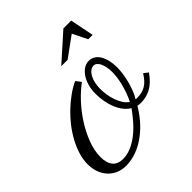

<svg xmlns="http://www.w3.org/2000/svg" viewBox="-181 -607 721 721"><g transform="rotate(-45 179.5 -247.0)"><path d="M275.4 -132.8Q277.3 -132.3 279.3 -132.3Q281.2 -132.3 283.7 -132.3Q297.4 -132.3 308.6 -135Q319.8 -137.7 329.3 -143.6Q338.9 -149.4 347.7 -158.9Q356.4 -168.5 364.7 -182.1L382.3 -168.5Q358.9 -135.3 334 -122.1Q309.1 -108.9 281.2 -108.9Q271 -108.9 263.2 -110.8Q242.2 -75.7 218.3 -51Q194.3 -26.4 169.4 -10.7Q144.5 4.9 120.1 12Q95.7 19 74.7 19Q53.2 19 34.9 11.5Q16.6 3.9 3.4 -10.3Q-9.8 -24.4 -17.1 -43.9Q-24.4 -63.5 -24.4 -87.9Q-24.4 -112.3 -16.6 -137.7Q-8.8 -163.1 4.6 -188Q18.1 -212.9 36.1 -236.1Q54.2 -259.3 75.2 -279.3Q96.2 -299.3 118.7 -315.4Q141.1 -331.5 163.6 -341.8L179.2 -321.3Q153.3 -302.7 126.7 -274.4Q100.1 -246.1 78.4 -212.4Q56.6 -178.7 42.7 -142.3Q28.8 -106 28.8 -71.8Q28.8 -41 42.5 -24.2Q56.2 -7.3 84 -7.3Q105.5 -7.3 126.5 -16.1Q147.5 -24.9 167.5 -40Q187.5 -55.2 206.1 -75.9Q224.6 -96.7 241.2 -120.1Q227.1 -128.4 216.3 -142.3Q205.6 -156.2 198.2 -174.1Q190.9 -191.9 187.3 -212.4Q183.6 -232.9 183.6 -254.4Q183.6 -275.9 189 -294.9Q194.3 -314 203.9 -328.4Q213.4 -342.8 226.1 -351.1Q238.8 -359.4 253.9 -359.4Q267.6 -359.4 278.3 -352.3Q289.1 -345.2 296.4 -332.8Q303.7 -320.3 307.6 -303.2Q311.5 -286.1 311.5 -266.6Q311.5 -252 309.1 -234.4Q306.6 -216.8 302 -199Q297.4 -181.2 290.8 -163.8Q284.2 -146.5 275.4 -132.8ZM209 -254.4Q209 -240.2 211.4 -223.6Q213.9 -207 219.2 -191.4Q224.6 -175.8 232.9 -162.4Q241.2 -148.9 253.4 -141.1Q262.2 -158.2 268.3 -176Q274.4 -193.8 278.6 -210.4Q282.7 -227.1 284.4 -241.5Q286.1 -255.9 286.1 -266.6Q286.1 -281.2 283.7 -293.5Q281.2 -305.7 277.1 -314.7Q272.9 -323.7 266.8 -328.9Q260.7 -334 253.4 -334Q243.7 -334 235.4 -327.4Q227.1 -320.8 221.2 -309.8Q215.3 -298.8 212.2 -284.4Q209 -270 209 -254.4ZM309.1 -418 280.3 -476.6 199.7 -418H166L272 -512.7H313.5L332.5 -418Z"/></g></svg>

Font: Parisienne
Style: Regular
Weight: 400
Designer: Astigmatic (AOETI)
Foundry: Astigmatic (AOETI)
Version: Version 1.000